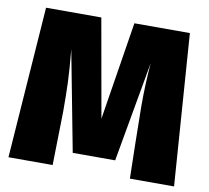

<svg xmlns="http://www.w3.org/2000/svg" viewBox="-78 -783 946 869"><g transform="rotate(10 395.5 -348.0)"><path d="M776 0H573Q569 -167 567 -334Q567 -436 575 -531L493 -70H298L210 -531Q219 -436 221 -378.5Q223 -321 223 -248L218 0H15L65 -696H319L399 -245L471 -696H726Z"/></g></svg>

Font: Trujillo Black
Style: Regular
Weight: 900
Designer: Fira Sans original fonts by bBox Type GmbH, Carrois Corporate GbR, & Edenspiekermann AG / Changes by Cristiano Sobral
Foundry: Fira Sans original fonts by bBox Type GmbH, Carrois Corporate GbR, & Edenspiekermann AG / Changes by Cristiano Sobral
Version: Version 4.301;July 28, 2020;FontCreator 13.0.0.2655 64-bit